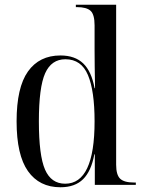

<svg xmlns="http://www.w3.org/2000/svg" viewBox="-20 -780 610 810"><path d="M235 10Q146 10 98 -58Q50 -126 50 -268Q50 -411 98 -478.5Q146 -546 235 -546Q296 -546 331 -512.5Q366 -479 379 -408H381Q380 -459 379.5 -501.5Q379 -544 379 -571V-673Q379 -719 362 -734.5Q345 -750 304 -750H300V-760H470V-85Q470 -42 487 -26Q504 -10 545 -10H553V0H380V-129H378Q365 -58 330.5 -24Q296 10 235 10ZM255 -5Q379 -5 379 -268Q379 -397 351 -463.5Q323 -530 256 -530Q197 -530 170.5 -471Q144 -412 144 -268Q144 -124 170 -64.5Q196 -5 255 -5Z"/></svg>

Font: Noto Serif Display SemiCondensed
Style: Regular
Weight: 400
Width: 4
Designer: Monotype Design Team
Foundry: Monotype Imaging Inc.
Version: Version 2.009